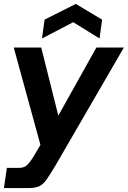

<svg xmlns="http://www.w3.org/2000/svg" viewBox="-27 -738 651 978"><path d="M-7 220 8 117H70Q92 117 106 107Q120 97 143 61L179 0L43 -496H183L270 -149L464 -496H604L255 106Q227 153 209 178Q191 203 171 211.5Q151 220 117 220ZM187 -542 200 -638 359 -718 493 -638 480 -542 346 -625Z"/></svg>

Font: Host Grotesk
Style: Bold Italic
Weight: 700
Italic angle: -8°
Designer: Doğukan Karapınar
Foundry: Element Type
Version: Version 1.003; ttfautohint (v1.8.4.7-5d5b)